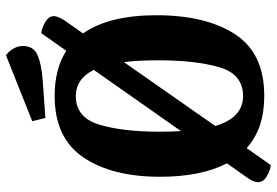

<svg xmlns="http://www.w3.org/2000/svg" viewBox="-162 -721 927 643"><g transform="rotate(-90 301.5 -399.5)"><path d="M572 -339Q572 -174 508.5 -76Q445 22 302 22Q192 22 127 -37L70 44Q52 42 32.5 30.5Q13 19 13 1Q13 -14 28 -35L76 -103Q31 -190 31 -327Q31 -488 96 -584Q161 -680 302 -680Q392 -680 453 -641L512 -725Q529 -723 549 -711.5Q569 -700 569 -682Q569 -670 554 -646L511 -585Q572 -498 572 -339ZM184 -257 389 -549Q359 -609 301 -609Q229 -609 205.5 -530Q182 -451 182 -332Q182 -283 184 -257ZM421 -332Q421 -401 415 -448L201 -142Q229 -49 301 -49Q375 -49 398 -129Q421 -209 421 -332ZM469 -787Q469 -750 438 -737Q407 -724 354 -720L228 -711L217 -755L438 -843Q452 -833 460.5 -817.5Q469 -802 469 -787Z"/></g></svg>

Font: Sansita Medium
Style: Regular
Weight: 500
Designer: Pablo Cosgaya
Foundry: Omnibus-Type
Version: Version 1.006